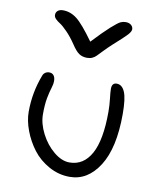

<svg xmlns="http://www.w3.org/2000/svg" viewBox="-84 -831 747 888"><g transform="rotate(10 289.5 -386.5)"><path d="M435.1 -759.8Q451.2 -759.8 460.7 -751.7Q470.2 -743.7 470.2 -731.9Q470.2 -721.7 456.8 -706.5Q443.4 -691.4 391.1 -645Q373 -628.4 355 -609.6Q336.9 -590.8 329.8 -583.5Q322.8 -576.2 312 -571Q301.3 -565.9 287.1 -565.9Q264.6 -565.9 249 -576.7Q233.4 -587.4 213.9 -617.2Q192.9 -648.4 171.1 -670.7Q149.4 -692.9 136.5 -700.9Q123.5 -709 115.2 -717.5Q106.9 -726.1 106.9 -735.8Q106.9 -748.5 116 -755.9Q125 -763.2 140.1 -763.2Q175.3 -763.2 205.6 -739.7Q235.8 -716.3 289.1 -642.1Q338.9 -695.3 369.1 -722.2Q399.4 -749 410.9 -754.4Q422.4 -759.8 435.1 -759.8ZM303.2 -9.8Q251.5 -9.8 205.3 -35.4Q159.2 -61 129.4 -100.3Q99.6 -139.6 82.3 -185.8Q64.9 -231.9 64.9 -273.9Q64.9 -364.3 97.2 -448.2Q100.1 -457.5 108.4 -463.4Q116.7 -469.2 127 -469.2Q141.1 -469.2 148.4 -459.7Q155.8 -450.2 155.8 -434.1Q155.8 -418 149.7 -399.7Q143.6 -381.3 137.7 -350.8Q131.8 -320.3 131.8 -273.9Q131.8 -230 155.8 -183.3Q179.7 -136.7 217 -106Q254.4 -75.2 291 -75.2Q356.9 -75.2 392.6 -139.9Q428.2 -204.6 428.2 -336.9Q428.2 -367.7 424.6 -398.2Q420.9 -428.7 420.9 -443.8Q420.9 -472.2 443.8 -472.2Q468.8 -472.2 481.9 -441.9Q495.1 -411.6 495.1 -337.9Q495.1 -178.7 441.4 -94.2Q387.7 -9.8 303.2 -9.8Z"/></g></svg>

Font: Shantell Sans Irregular
Style: Regular
Weight: 300
Designer: Stephen Nixon, Anya Danilova, Shantell Martin
Foundry: Arrow Type
Version: Version 1.006;[9816181b4]